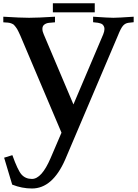

<svg xmlns="http://www.w3.org/2000/svg" viewBox="-24 -833 819 1139"><path d="M675.3 -621.6 362.8 113.3Q287.6 285.2 165.5 285.2Q106.4 285.2 48.3 262.2Q2.9 111.3 0.5 102.5L49.3 87.4Q82 178.7 104 202.6Q127.4 228.5 165.5 228.5Q223.1 228.5 275.9 105.5Q285.6 82.5 307.4 32Q329.1 -18.6 340.8 -45.9Q294.9 -153.3 211.7 -350.1Q128.4 -546.9 96.7 -621.6Q91.3 -633.8 86.4 -643.8Q81.5 -653.8 77.4 -661.1Q73.2 -668.5 68.1 -674.3Q63 -680.2 59.8 -684.1Q56.6 -688 50.8 -690.7Q44.9 -693.4 41.7 -694.8Q38.6 -696.3 31.7 -697.5Q24.9 -698.7 21.2 -699Q17.6 -699.2 8.8 -699.7Q0 -700.2 -4.4 -700.7V-733.9Q99.1 -727.5 148.4 -727.5Q198.7 -727.5 302.2 -733.9V-700.7L264.2 -697.3H264.6Q249.5 -695.3 238.5 -686.8Q227.5 -678.2 227.5 -661.6Q227.5 -646.5 235.4 -629.4L411.6 -213.4Q454.6 -314 588.4 -629.4Q595.7 -647.5 595.7 -661.1Q595.7 -670.4 592 -677.2Q588.4 -684.1 584 -688Q579.6 -691.9 570.6 -694.6Q561.5 -697.3 556.6 -698Q551.8 -698.7 541 -699.7Q530.3 -700.7 528.3 -701.2V-733.9Q622.6 -727.5 648.4 -727.5Q673.8 -727.5 769 -733.9V-701.2L738.3 -697.8Q718.8 -695.3 705.6 -680.2Q692.4 -665 675.3 -621.6ZM538.1 -813.5V-759.8H289.6V-813.5Z"/></svg>

Font: Flanker
Style: Bold
Weight: 700
Designer: Flanker
Foundry: Flanker
Version: Version 2.021